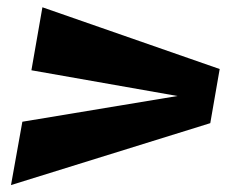

<svg xmlns="http://www.w3.org/2000/svg" viewBox="-20 -514 682 541"><path d="M11 7.5 43 -171 480 -243.5 68.5 -316 99.5 -493.5 599 -319.5 572.5 -167Z"/></svg>

Font: Anybody UltraExpanded Regular
Style: Bold Italic
Weight: 700
Width: 9
Italic angle: -10°
Designer: Tyler Finck
Foundry: Etcetera Type Company
Version: Version 1.010; ttfautohint (v1.8.3) -l 8 -r 50 -G 200 -x 14 